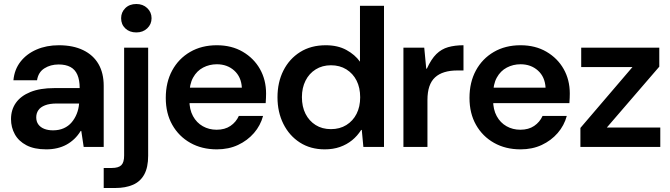

<svg xmlns="http://www.w3.org/2000/svg" viewBox="-20 -734 3347 959"><path d="M211 12Q151 12 112 -8.5Q73 -29 54 -63.5Q35 -98 35 -139Q35 -186 59.5 -220.5Q84 -255 132 -274.5Q180 -294 251 -294H378Q378 -334 366.5 -360.5Q355 -387 331.5 -399.5Q308 -412 273 -412Q232 -412 201.5 -392.5Q171 -373 165 -333H47Q52 -387 82.5 -426Q113 -465 162.5 -486.5Q212 -508 274 -508Q345 -508 395.5 -483.5Q446 -459 472 -414Q498 -369 498 -305V0H398L386 -80H383Q369 -57 351 -40Q333 -23 312 -11.5Q291 0 265.5 6Q240 12 211 12ZM245 -83Q275 -83 298.5 -93.5Q322 -104 338 -123Q354 -142 363.5 -166Q373 -190 375 -216V-217H264Q228 -217 205 -208Q182 -199 171.5 -183.5Q161 -168 161 -148Q161 -127 171.5 -112.5Q182 -98 201 -90.5Q220 -83 245 -83Z M498 205V105H538Q572 105 586 91Q600 77 600 43V-496H720V44Q720 102 700.5 137.5Q681 173 644 189Q607 205 556 205ZM661 -572Q627 -572 606 -592Q585 -612 585 -643Q585 -673 606 -693.5Q627 -714 661 -714Q694 -714 715.5 -693.5Q737 -673 737 -643Q737 -613 715.5 -592.5Q694 -572 661 -572Z M1063 12Q988 12 930.5 -20.5Q873 -53 840.5 -110.5Q808 -168 808 -245Q808 -323 840 -382Q872 -441 929.5 -474.5Q987 -508 1063 -508Q1137 -508 1192.5 -475.5Q1248 -443 1278.5 -389Q1309 -335 1309 -267Q1309 -257 1308.5 -245Q1308 -233 1307 -219H895V-296H1188Q1185 -350 1150 -381.5Q1115 -413 1063 -413Q1026 -413 994.5 -396.5Q963 -380 944.5 -346.5Q926 -313 926 -262V-233Q926 -187 944 -154Q962 -121 993 -103.5Q1024 -86 1062 -86Q1103 -86 1131 -105Q1159 -124 1173 -155H1294Q1281 -107 1248.5 -69.5Q1216 -32 1169 -10Q1122 12 1063 12Z M1602 12Q1531 12 1478 -22Q1425 -56 1395.5 -115Q1366 -174 1366 -248Q1366 -323 1395.5 -381.5Q1425 -440 1479 -474Q1533 -508 1607 -508Q1667 -508 1710 -484.5Q1753 -461 1778 -426V-705H1898V0H1795L1787 -85H1784Q1765 -55 1738.5 -33.5Q1712 -12 1678 0Q1644 12 1602 12ZM1633 -89Q1677 -89 1710 -109.5Q1743 -130 1761 -165.5Q1779 -201 1779 -248Q1779 -296 1761 -331.5Q1743 -367 1710 -387.5Q1677 -408 1633 -408Q1590 -408 1557 -387.5Q1524 -367 1506 -331Q1488 -295 1488 -249Q1488 -201 1506 -165.5Q1524 -130 1556.5 -109.5Q1589 -89 1633 -89Z M1995 0V-496H2099L2109 -391H2112Q2134 -439 2159.5 -464Q2185 -489 2218.5 -498.5Q2252 -508 2295 -508V-382H2263Q2228 -382 2200 -373.5Q2172 -365 2153 -347.5Q2134 -330 2124.5 -302Q2115 -274 2115 -234V0Z M2580 12Q2505 12 2447.5 -20.5Q2390 -53 2357.5 -110.5Q2325 -168 2325 -245Q2325 -323 2357 -382Q2389 -441 2446.5 -474.5Q2504 -508 2580 -508Q2654 -508 2709.5 -475.5Q2765 -443 2795.5 -389Q2826 -335 2826 -267Q2826 -257 2825.5 -245Q2825 -233 2824 -219H2412V-296H2705Q2702 -350 2667 -381.5Q2632 -413 2580 -413Q2543 -413 2511.5 -396.5Q2480 -380 2461.5 -346.5Q2443 -313 2443 -262V-233Q2443 -187 2461 -154Q2479 -121 2510 -103.5Q2541 -86 2579 -86Q2620 -86 2648 -105Q2676 -124 2690 -155H2811Q2798 -107 2765.5 -69.5Q2733 -32 2686 -10Q2639 12 2580 12Z M2879 0V-95L3139 -399H2883V-496H3273V-401L3011 -97H3278V0Z"/></svg>

Font: DM Sans 36pt SemiBold
Style: Regular
Weight: 600
Designer: Colophon Foundry, Jonny Pinhorn
Foundry: Colophon Foundry
Version: Version 4.004;gftools[0.9.30]